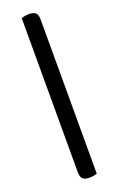

<svg xmlns="http://www.w3.org/2000/svg" viewBox="-166 -778 588 953"><g transform="rotate(-20 128.0 -302.0)"><path d="M171 -690V124Q164 127 153.5 129Q143 131 131 131Q107 131 96 121Q85 111 85 86V-728Q93 -731 103 -733Q113 -735 126 -735Q149 -735 160 -725.5Q171 -716 171 -690Z"/></g></svg>

Font: Baloo Tamma 2 Medium
Style: Regular
Weight: 500
Designer: Divya Kowshik, Shuchita Grover and Ek Type
Foundry: Ek Type
Version: Version 1.700